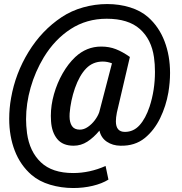

<svg xmlns="http://www.w3.org/2000/svg" viewBox="-20 -716 908 957"><path d="M520.5 179.2Q488.3 199.2 442.1 210.2Q396 221.2 345.2 221.2Q285.2 221.2 230.2 204.8Q175.3 188.5 137.2 155.8Q81.5 107.4 53.7 35.4Q25.9 -36.6 25.9 -123.5Q25.9 -176.3 35.2 -227.5Q56.6 -350.1 122.3 -457.3Q188 -564.5 287.1 -630.4Q335.4 -662.6 394.5 -679.2Q453.6 -695.8 514.2 -695.8Q575.2 -695.8 628.4 -679.2Q681.6 -662.6 717.8 -630.9Q772.5 -582.5 800 -510.5Q827.6 -438.5 827.6 -352.5Q827.6 -306.2 819.3 -255.4Q807.6 -187.5 778.3 -127.2Q749 -66.9 702.1 -28.3Q652.3 12.2 580.1 10.3Q541.5 9.8 512.7 -9.5Q483.9 -28.8 475.6 -64.9Q446.8 -30.3 415.3 -10Q383.8 10.3 346.7 10.3Q292.5 10.3 265.1 -23.4Q237.8 -57.1 234.4 -111.8Q233.4 -129.4 233.4 -138.2Q233.4 -191.4 249 -246.6Q264.6 -301.8 292.2 -350.1Q319.8 -398.4 355 -431.6Q411.1 -483.9 484.4 -483.9Q524.4 -483.9 557.6 -470.9Q590.8 -458 627.4 -432.1L562.5 -154.8Q557.6 -129.4 557.6 -111.3Q557.6 -58.6 602.5 -58.6Q645.5 -58.6 675.5 -91.8Q705.6 -125 725.6 -184.6Q752.4 -266.6 752.4 -357.9Q752.4 -396.5 747.6 -430.2Q734.9 -520 677.2 -571.3Q619.6 -622.6 511.7 -622.6Q411.6 -622.6 332.3 -571.3Q252.9 -520 198.2 -430.2Q155.3 -358.9 132.6 -279.3Q109.9 -199.7 109.9 -121.6Q109.9 -90.3 114.7 -52.2Q127.4 39.6 183.8 93Q240.2 146.5 344.7 146.5Q426.8 146.5 506.3 111.3ZM326.7 -135.7Q326.7 -106 338.6 -87.9Q350.6 -69.8 377.9 -69.8Q398.4 -69.8 418.2 -83.5Q438 -97.2 452.9 -117.2Q467.8 -137.2 474.6 -156.7L538.1 -400.4Q514.6 -409.2 492.2 -409.2Q442.9 -409.2 409.4 -374.8Q376 -340.3 353.5 -276.4Q332 -213.9 327.1 -150.9Q326.7 -146 326.7 -135.7Z"/></svg>

Font: Mardoto Medium
Style: Italic
Weight: 500
Italic angle: -12°
Designer: Christian Robertson, Vahan Hovhannisyan
Foundry: Google
Version: Version 1.000